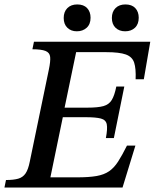

<svg xmlns="http://www.w3.org/2000/svg" viewBox="-35 -845 697 865"><path d="M517 0H-15L-8 -34Q26 -34 47 -40Q68 -46 80 -63.5Q92 -81 99 -116L185 -531Q193 -569 191 -588.5Q189 -608 170 -615.5Q151 -623 111 -623L118 -657H642L613 -488H576Q578 -536 569.5 -562.5Q561 -589 532 -599.5Q503 -610 444 -610H308L256 -360H359Q406 -360 431 -367Q456 -374 468.5 -394.5Q481 -415 489 -455H525L478 -223H442Q450 -265 446 -285Q442 -305 419.5 -311Q397 -317 350 -317H248L192 -46H311Q366 -46 400 -52Q434 -58 456.5 -73.5Q479 -89 497 -117Q515 -145 537 -189H575ZM529 -704Q502 -704 485.5 -720Q469 -736 469 -764Q469 -792 485.5 -808.5Q502 -825 530 -825Q559 -825 574.5 -808.5Q590 -792 590 -765Q590 -736 573 -720Q556 -704 529 -704ZM311 -704Q285 -704 268.5 -720Q252 -736 252 -764Q252 -792 268.5 -808.5Q285 -825 313 -825Q342 -825 357.5 -808.5Q373 -792 373 -765Q373 -736 355.5 -720Q338 -704 311 -704Z"/></svg>

Font: STIX Two Text Medium
Style: Italic
Weight: 500
Italic angle: -12°
Designer: Ross Mills, John Hudson & Paul Hanslow, Tiro Typeworks Ltd; with prior portions MicroPress Inc. and Coen Hoffman, Elsevi
Foundry: Tiro Typeworks Ltd
Version: Version 2.13 b171